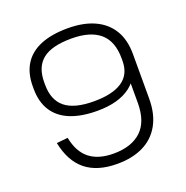

<svg xmlns="http://www.w3.org/2000/svg" viewBox="-128 -824 918 949"><g transform="rotate(-20 331.5 -350.0)"><path d="M588 -242Q588 -162 557 -106Q526 -50 468.5 -21.5Q411 7 331 7Q226 7 165 -42.5Q104 -92 84 -192L143 -198Q158 -121 204.5 -84Q251 -47 331 -47Q425 -47 476.5 -95Q528 -143 528 -242V-476H588ZM328 -707Q410 -707 468 -680.5Q526 -654 557 -603Q588 -552 588 -476L568 -463Q568 -371 504.5 -322Q441 -273 328 -273Q243 -273 185 -297Q127 -321 97.5 -368Q68 -415 68 -483V-496Q68 -565 97.5 -612Q127 -659 185 -683Q243 -707 328 -707ZM328 -653Q224 -653 176 -614.5Q128 -576 128 -496V-483Q128 -402 176.5 -362.5Q225 -323 328 -323Q426 -323 477 -357.5Q528 -392 528 -463V-476Q528 -566 477.5 -609.5Q427 -653 328 -653Z"/></g></svg>

Font: Pathway Extreme 8pt Thin
Style: Regular
Weight: 100
Designer: Eduardo Rodriguez Tunni
Foundry: Eduardo Rodriguez Tunni
Version: Version 1.000